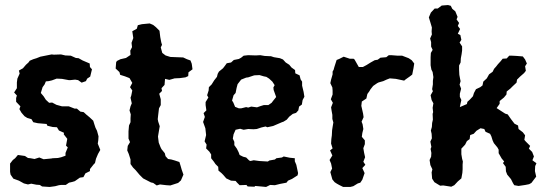

<svg xmlns="http://www.w3.org/2000/svg" viewBox="-20 -727 2173 762"><path d="M75 1 55 -10 33 -18 22 -34 20 -45V-78L31 -92L40 -99L51 -112L79 -108L91 -100L101 -99L117 -96L136 -102L153 -95L184 -98L189 -99L210 -100L223 -103L240 -109V-120L249 -142L242 -149L247 -176L233 -194L234 -200L214 -209L206 -222L189 -223L168 -228L165 -235L130 -238L112 -242L105 -254L88 -259L77 -266L65 -280L57 -294L61 -305L44 -323V-338L47 -348L36 -360L47 -377V-400L49 -415L58 -435L55 -447L71 -456L83 -470L93 -479L98 -486L112 -492L125 -496L140 -502L155 -505L185 -511L194 -510L222 -511L239 -507L261 -506L281 -497L292 -496L308 -487L336 -475L337 -461L345 -452L338 -423L326 -415L321 -405L304 -399L290 -409L278 -411L259 -409H253L226 -414L205 -415L186 -408L173 -405L162 -404L157 -392L149 -381L142 -358L153 -345L162 -331L175 -319L187 -320L204 -311L226 -305H253L276 -296H285L299 -284L312 -282L324 -271L335 -262L350 -248L355 -232L359 -220L365 -208L371 -186L370 -170L368 -157L378 -132L369 -116L361 -97L357 -80L352 -75L337 -56V-48L319 -39L311 -24L297 -22L277 -8L267 -5L254 -2L241 7H222L214 8L199 12L177 15L147 13L138 7L124 6L104 2L91 5Z M602 9 588 -1 579 -3 548 -19 537 -30 534 -33 518 -52 508 -62 498 -76V-94L491 -116L485 -130L487 -148L496 -163L490 -177V-206L492 -229L498 -242V-258L499 -273L494 -289L498 -305L503 -317L498 -339L501 -348L505 -368L496 -381L505 -398L494 -417L476 -424L457 -430L454 -441L439 -455L441 -480L444 -485L458 -492L480 -497L498 -509L497 -526L504 -540L502 -557L509 -576L505 -603L523 -613L527 -627L543 -631L574 -634L588 -628L599 -619L613 -605L616 -580L620 -559L623 -549L618 -539L624 -517L637 -507L656 -501L681 -500L707 -499L722 -492L736 -487L741 -474L744 -452L728 -440L727 -425L716 -420L694 -417L673 -416L652 -410L635 -414L633 -390L621 -377L623 -366L612 -355L618 -333V-310L611 -297L608 -272L606 -254L608 -244L614 -226L612 -215L607 -185L610 -161L617 -143L621 -135L634 -119L637 -107L647 -96L660 -94L674 -90L692 -84L697 -68L701 -54L708 -34L698 -11L687 -1L656 9L640 8L615 5Z M963 13 958 7 931 8 921 -2 915 -9 897 -10 878 -19 866 -33 859 -40 847 -50 846 -65 835 -76 829 -85 818 -99V-114L811 -125L798 -138L800 -153L792 -166L798 -191L795 -218L786 -243L793 -263L788 -278L799 -289L796 -310V-322L807 -340L802 -349L808 -368L809 -381L820 -392L830 -408L841 -422L844 -434L849 -443L865 -456L872 -465L880 -476L897 -479L908 -489L928 -493L937 -498L947 -506L965 -508L995 -507L1013 -508L1030 -505L1050 -504H1055L1067 -500L1091 -496L1103 -491L1114 -479L1128 -470L1137 -459L1151 -449L1152 -436L1169 -428L1173 -412L1179 -403V-387L1185 -362L1188 -343L1181 -330L1178 -312L1167 -304L1164 -289L1155 -279L1142 -275L1128 -264L1118 -252L1105 -244L1099 -242L1078 -233L1064 -227L1041 -222L1034 -225L1017 -221L999 -215L986 -214L965 -215L947 -212L933 -216L915 -212L907 -194L904 -177L910 -164V-151L920 -137L927 -123L931 -112L945 -105L957 -102L969 -90L974 -88L987 -91L1009 -88L1043 -86L1049 -90L1071 -94L1077 -99L1099 -102L1106 -106L1130 -101L1150 -99V-87L1156 -73L1163 -40L1161 -31L1139 -17L1123 -10L1117 -2L1091 3L1071 8L1052 7L1036 15L1026 14L993 11L990 14ZM928 -297H937L957 -302L965 -300L977 -304L1000 -301L1014 -306L1027 -310H1045L1058 -319L1064 -327L1076 -342L1066 -370L1065 -380L1070 -389L1061 -403L1048 -415L1037 -422L1027 -424L1010 -429L989 -428L965 -420L957 -419L937 -411L930 -402L923 -393L919 -378L915 -358L907 -349L901 -328L906 -320L913 -303Z M1342 15 1326 7 1317 2 1308 -4 1299 -15 1291 -44 1298 -58 1294 -78 1288 -92 1299 -110 1290 -130 1300 -138 1294 -157 1295 -175 1297 -190 1298 -210 1300 -223 1303 -241 1299 -255V-271L1296 -288L1294 -301L1301 -319L1293 -333L1300 -352V-368L1299 -380L1291 -397L1294 -411L1300 -432V-443L1304 -450L1307 -461L1316 -489L1326 -493L1344 -502L1368 -494H1383L1387 -491L1404 -461H1420L1435 -469L1451 -479L1467 -488L1479 -490L1490 -498L1513 -500L1523 -508H1533L1558 -506H1576L1602 -496L1614 -488L1624 -475L1621 -456L1616 -431L1607 -424L1590 -412L1584 -407L1551 -414L1527 -416L1514 -411L1501 -405L1483 -400L1477 -397L1461 -386L1450 -372L1446 -365L1438 -354L1434 -336L1416 -324L1414 -307L1421 -276L1423 -262L1415 -244L1419 -234L1422 -215L1418 -199L1416 -184L1428 -170V-155L1422 -139L1425 -121L1429 -103L1422 -85L1430 -73L1418 -60L1427 -40L1418 -14L1410 -2L1400 1L1382 12L1370 15Z M1739 9 1727 10 1717 4 1704 -4 1695 -18 1693 -43 1696 -55 1688 -72 1685 -92 1691 -105 1692 -120 1689 -136 1692 -144 1688 -165 1694 -178 1693 -196 1690 -209 1694 -223 1695 -239 1698 -252 1697 -275 1699 -282 1697 -299 1700 -317 1693 -330 1689 -349 1698 -365 1695 -373 1698 -392V-406L1700 -421L1697 -441L1692 -451L1689 -468V-486V-500L1690 -517L1697 -529L1691 -542V-560L1687 -574L1694 -590L1693 -602L1694 -618L1689 -635L1682 -658L1690 -677L1705 -693H1717L1733 -705L1758 -707L1769 -704L1775 -692L1787 -682L1796 -660L1792 -650L1802 -636L1797 -624L1806 -612L1797 -593L1807 -588L1811 -569L1804 -558L1814 -543V-527L1812 -512L1809 -496L1808 -479L1802 -467V-450L1803 -430L1806 -414L1808 -405L1804 -391L1810 -375L1805 -355V-343L1811 -330L1808 -317L1805 -302L1819 -308L1833 -314L1835 -323L1845 -332L1857 -345L1861 -358L1869 -373L1886 -381L1895 -388L1898 -403L1912 -416L1921 -432L1935 -442L1941 -454L1949 -463L1956 -472L1967 -484L1975 -494L1991 -495L2001 -506H2012L2031 -505L2055 -503L2064 -491L2071 -475L2064 -464L2067 -446L2060 -437L2044 -423L2032 -411L2030 -399L2015 -385L2005 -375L1991 -364L1990 -352L1980 -340L1963 -326V-315L1951 -298L1968 -287L1985 -276L1995 -273L2004 -260L2009 -253L2022 -236L2036 -229L2038 -215L2055 -202L2064 -190L2061 -172L2067 -165L2084 -148L2079 -137L2092 -124L2099 -106L2093 -91L2109 -79L2104 -68L2103 -48L2108 -26L2089 -1L2080 4L2065 7L2038 11L2021 8L2016 0L2008 -16L1993 -34L1988 -47L1987 -65L1976 -80L1981 -86L1971 -98L1959 -119V-133L1954 -142L1940 -159L1935 -170L1930 -186L1925 -196L1907 -204L1902 -215L1887 -218L1871 -208L1860 -196L1846 -191L1844 -175L1833 -167L1826 -153L1811 -137V-115L1814 -97L1817 -86L1816 -74V-55L1815 -41L1811 -19L1797 -7L1783 8L1771 14Z"/></svg>

Font: Winky Rough Medium
Style: Regular
Weight: 500
Designer: Simon Atzbach
Foundry: typofactur
Version: Version 1.206; ttfautohint (v1.8.4.7-5d5b)